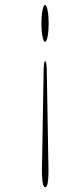

<svg xmlns="http://www.w3.org/2000/svg" viewBox="-20 -606 289 788"><path d="M165.6 162.5Q172.7 162.5 175.9 144.5Q179 126.5 179 97.5Q179 89.5 178.8 77.5Q178.6 65.5 178.3 54L172 -316.5Q170.9 -355 165.6 -355Q160.2 -355 159.1 -317.5L152.8 54Q152.5 65.5 152.3 77.5Q152.1 89.5 152.1 97.5Q152.1 126.5 155.3 144.5Q158.5 162.5 165.6 162.5ZM164.8 -585.5Q158.7 -585.5 154.4 -563Q150 -540.5 150 -510Q150 -478.5 154.4 -456.5Q158.7 -434.5 164.8 -434.5Q171.1 -434.5 175.4 -456.5Q179.7 -478.5 179.7 -510Q179.7 -540.5 175.4 -563Q171.1 -585.5 164.8 -585.5Z"/></svg>

Font: Fraunces 9pt S100
Style: Regular
Weight: 400
Version: Version 1.000; ttfautohint (v1.8.3)